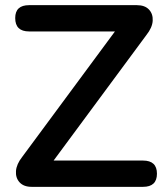

<svg xmlns="http://www.w3.org/2000/svg" viewBox="-20 -725 643 745"><path d="M103 0Q72 0 56 -17.5Q40 -35 42 -61.5Q44 -88 66 -116L426 -603H93Q39 -603 39 -655Q39 -705 93 -705H511Q542 -705 558 -688Q574 -671 572.5 -644.5Q571 -618 548 -589L188 -102H535Q589 -102 589 -51Q589 0 535 0Z"/></svg>

Font: Chiron GoRound TC M
Style: Regular
Weight: 500
Designer: Ryoko NISHIZUKA 西塚涼子 (kana, bopomofo & ideographs); Paul D. Hunt (Latin, Greek & Cyrillic); Sandoll Communications 산돌커뮤니
Foundry: Adobe
Version: Version 1.000;hotconv 1.1.1;makeotfexe 2.6.0